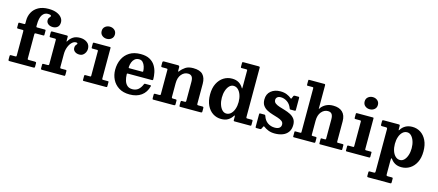

<svg xmlns="http://www.w3.org/2000/svg" viewBox="-65 -1529 5749 2518"><g transform="rotate(15 2810.0 -270.0)"><path d="M258 -422V-98.5Q258 -86.5 261 -83.2Q264 -80 276.5 -80H354Q365 -80 371.5 -77.5Q378 -75 378 -63V-19Q378 -6.5 374 -3.2Q370 0 357.5 0H38Q26 0 22 -3.2Q18 -6.5 18 -19.5V-61Q18 -72 21.2 -76Q24.5 -80 36 -80H90.5Q101.5 -80 104.8 -83Q108 -86 108 -97.5V-423Q108 -432.5 106 -436.2Q104 -440 95 -440H34.5Q25 -440 21.5 -442Q18 -444 18 -454V-504Q18 -514 21 -517Q24 -520 34 -520H92Q102.5 -520 105.2 -523Q108 -526 108 -536.5V-572Q108 -632.5 135.5 -683.2Q163 -734 217.8 -764.5Q272.5 -795 355 -795Q420.5 -795 465.2 -776.8Q510 -758.5 532.8 -729.2Q555.5 -700 555.5 -666.5Q555.5 -620.5 529.8 -599.2Q504 -578 467.5 -578Q427.5 -578 403 -597.8Q378.5 -617.5 378.5 -648.5Q378.5 -668 385.5 -678.8Q392.5 -689.5 399.8 -696.8Q407 -704 407 -711.5Q407 -729 360 -729Q315 -729 286.5 -687.2Q258 -645.5 258 -550V-533Q258 -520 270.5 -520H370.5Q382 -520 385 -517.5Q388 -515 388 -503.5V-456.5Q388 -445 385.5 -442.5Q383 -440 371.5 -440H276Q265 -440 261.5 -436.5Q258 -433 258 -422Z M549.5 -420Q549.5 -432 546.8 -436Q544 -440 532 -440H476Q465 -440 462.2 -443.2Q459.5 -446.5 459.5 -457.5V-501.5Q459.5 -512.5 462.8 -516.2Q466 -520 477 -520H672.5Q681.5 -520 685.5 -517.2Q689.5 -514.5 689.5 -505V-458.5Q689.5 -443.5 691.5 -440.8Q693.5 -438 699.5 -449.5Q720.5 -486 757 -510.5Q793.5 -535 852 -535Q908 -535 947.8 -505.5Q987.5 -476 987.5 -421Q987.5 -397.5 977 -374.2Q966.5 -351 946 -335.5Q925.5 -320 895.5 -320Q858.5 -320 834 -339Q809.5 -358 809.5 -388.5Q809.5 -409.5 816 -420.8Q822.5 -432 829.2 -438.5Q836 -445 836 -451Q836 -456.5 831.2 -460Q826.5 -463.5 813.5 -463.5Q784.5 -463.5 758.2 -437.2Q732 -411 715.8 -367.8Q699.5 -324.5 699.5 -273V-99Q699.5 -87 702.5 -83.5Q705.5 -80 717.5 -80H776Q785 -80 787.2 -76.5Q789.5 -73 789.5 -63.5V-18Q789.5 -7.5 787.2 -3.8Q785 0 775 0H477.5Q467.5 0 463.5 -3Q459.5 -6 459.5 -15.5V-65.5Q459.5 -75 463 -77.5Q466.5 -80 476 -80H527.5Q539.5 -80 544.5 -83Q549.5 -86 549.5 -98Z M1100 -695Q1100 -733 1126.5 -755.2Q1153 -777.5 1190 -777.5Q1227 -777.5 1253.5 -755.2Q1280 -733 1280 -695Q1280 -657 1253.5 -634.8Q1227 -612.5 1190 -612.5Q1153 -612.5 1126.5 -634.8Q1100 -657 1100 -695ZM1109.5 -440H1042Q1030 -440 1030 -451V-506.5Q1030 -520 1043.5 -520H1259Q1265.5 -520 1267.8 -518.2Q1270 -516.5 1270 -510V-92.5Q1270 -80 1280.5 -80H1347Q1355 -80 1357.5 -78.5Q1360 -77 1360 -69V-14Q1360 -5 1357.5 -2.5Q1355 0 1346 0H1044Q1035.5 0 1032.8 -2Q1030 -4 1030 -12.5V-65.5Q1030 -75 1033 -77.5Q1036 -80 1045 -80H1108Q1116 -80 1118 -82.2Q1120 -84.5 1120 -92.5V-427.5Q1120 -440 1109.5 -440Z M1402.5 -250Q1402.5 -330 1433 -394.5Q1463.5 -459 1524 -497Q1584.5 -535 1675 -535Q1750.5 -535 1798.2 -508.5Q1846 -482 1872 -440Q1898 -398 1908 -350.2Q1918 -302.5 1918 -260.5Q1918 -249.5 1914.8 -246.5Q1911.5 -243.5 1900.5 -243.5H1578.5Q1569 -243.5 1566.5 -240.8Q1564 -238 1564.5 -229Q1565.5 -183.5 1577.5 -145.2Q1589.5 -107 1615.5 -84Q1641.5 -61 1685 -61Q1733 -61 1764.5 -87.5Q1796 -114 1815 -161Q1817.5 -166.5 1820 -169.8Q1822.5 -173 1831 -173H1898.5Q1907.5 -173 1909.8 -170.5Q1912 -168 1910.5 -161.5Q1888.5 -75.5 1825.8 -30.2Q1763 15 1668 15Q1580 15 1521 -22Q1462 -59 1432.2 -119.5Q1402.5 -180 1402.5 -250ZM1580 -316.5H1749.5Q1759.5 -316.5 1761.5 -318Q1763.5 -319.5 1763.5 -327.5Q1762.5 -357.5 1752.8 -389Q1743 -420.5 1723.2 -442Q1703.5 -463.5 1672 -463.5Q1637 -463.5 1614.2 -444.5Q1591.5 -425.5 1580 -395.5Q1568.5 -365.5 1566.5 -332Q1566 -323 1567.5 -319.8Q1569 -316.5 1580 -316.5Z M2047 -440H1992Q1980.5 -440 1977.5 -443.8Q1974.5 -447.5 1974.5 -459V-501Q1974.5 -512.5 1979.8 -516.2Q1985 -520 1995.5 -520H2182.5Q2204.5 -520 2204.5 -499V-460.5Q2204.5 -441.5 2208.2 -439.8Q2212 -438 2219.5 -448.5Q2245 -483.5 2284 -509.2Q2323 -535 2387.5 -535Q2479 -535 2519.2 -492.2Q2559.5 -449.5 2559.5 -369V-102Q2559.5 -88 2562.8 -84Q2566 -80 2580.5 -80H2634Q2649.5 -80 2649.5 -63.5V-18.5Q2649.5 -5 2644.8 -2.5Q2640 0 2627 0H2355Q2344 0 2341.8 -4Q2339.5 -8 2339.5 -19.5V-61.5Q2339.5 -70.5 2341.8 -75.2Q2344 -80 2353.5 -80H2389Q2401.5 -80 2405.5 -83.2Q2409.5 -86.5 2409.5 -99.5V-355.5Q2409.5 -403.5 2392.5 -425.8Q2375.5 -448 2339.5 -448Q2288.5 -448 2251.5 -404.2Q2214.5 -360.5 2214.5 -283V-100Q2214.5 -88.5 2218.2 -84.2Q2222 -80 2234 -80H2265.5Q2276.5 -80 2280.5 -77Q2284.5 -74 2284.5 -62.5V-17Q2284.5 -5.5 2279.8 -2.8Q2275 0 2265 0H1989.5Q1979 0 1976.8 -3.8Q1974.5 -7.5 1974.5 -18.5V-61.5Q1974.5 -73.5 1978.2 -76.8Q1982 -80 1993.5 -80H2043.5Q2056 -80 2060.2 -82.5Q2064.5 -85 2064.5 -97.5V-424.5Q2064.5 -435 2061 -437.5Q2057.5 -440 2047 -440Z M2688.5 -259.5Q2688.5 -347 2719.5 -408.2Q2750.5 -469.5 2802 -501.8Q2853.5 -534 2915.5 -534Q2969.5 -534 3007 -511.8Q3044.5 -489.5 3067.5 -450Q3073.5 -440 3075 -443.2Q3076.5 -446.5 3076.5 -466.5V-687Q3076.5 -695.5 3073.5 -697.8Q3070.5 -700 3062 -700H3000Q2991 -700 2988.8 -702.8Q2986.5 -705.5 2986.5 -714.5V-766Q2986.5 -775.5 2990 -777.8Q2993.5 -780 3003.5 -780H3208Q3217.5 -780 3222 -777.5Q3226.5 -775 3226.5 -765V-99.5Q3226.5 -86.5 3229.8 -83.2Q3233 -80 3246 -80H3303Q3311.5 -80 3314 -77.2Q3316.5 -74.5 3316.5 -65.5V-16Q3316.5 -5.5 3313.8 -2.8Q3311 0 3300.5 0H3093Q3082 0 3079.2 -3.5Q3076.5 -7 3076.5 -18V-61Q3076.5 -72 3073.5 -75.2Q3070.5 -78.5 3064 -68Q3038.5 -28.5 3002.2 -6.8Q2966 15 2910.5 15Q2848.5 15 2798.2 -17.2Q2748 -49.5 2718.2 -110.8Q2688.5 -172 2688.5 -259.5ZM2848.5 -259.5Q2848.5 -207.5 2862.8 -164.8Q2877 -122 2901.8 -96.8Q2926.5 -71.5 2958.5 -71.5Q2994 -71.5 3020.5 -96.8Q3047 -122 3061.8 -164.8Q3076.5 -207.5 3076.5 -259.5Q3076.5 -311.5 3061.8 -354.2Q3047 -397 3020.5 -422.2Q2994 -447.5 2958.5 -447.5Q2926.5 -447.5 2901.8 -422.2Q2877 -397 2862.8 -354.2Q2848.5 -311.5 2848.5 -259.5Z M3743.5 -355.5Q3722.5 -409.5 3681.5 -436.5Q3640.5 -463.5 3597 -463.5Q3565 -463.5 3548.2 -448.5Q3531.5 -433.5 3531.5 -411Q3531.5 -382.5 3554.2 -365.5Q3577 -348.5 3613 -337.2Q3649 -326 3689.2 -314Q3729.5 -302 3765.2 -283.8Q3801 -265.5 3823.8 -234.8Q3846.5 -204 3846.5 -154.5Q3846.5 -95 3819 -57Q3791.5 -19 3744.8 -1Q3698 17 3639.5 17Q3589.5 17 3551.8 2Q3514 -13 3489.5 -32.5Q3483 -38 3478.8 -37.8Q3474.5 -37.5 3471 -29.5L3457.5 -2Q3454.5 4 3450.8 7Q3447 10 3437.5 10H3389.5Q3381 10 3378.8 6.8Q3376.5 3.5 3376.5 -5V-172Q3376.5 -181 3378.8 -184.5Q3381 -188 3389.5 -188H3442.5Q3453 -188 3455.8 -185Q3458.5 -182 3461.5 -174.5Q3480 -116.5 3522.5 -87Q3565 -57.5 3619.5 -57.5Q3661 -57.5 3682.2 -74.5Q3703.5 -91.5 3703.5 -120.5Q3703.5 -150 3681 -166.8Q3658.5 -183.5 3623.2 -194.8Q3588 -206 3548.5 -217.8Q3509 -229.5 3473.8 -248Q3438.5 -266.5 3416 -297.8Q3393.5 -329 3393.5 -380Q3393.5 -454.5 3443.8 -495.8Q3494 -537 3571 -537Q3622 -537 3659.2 -521.2Q3696.5 -505.5 3718 -486.5Q3725.5 -480 3728.5 -479.2Q3731.5 -478.5 3736 -489.5L3748.5 -519Q3751.5 -525.5 3755 -527.8Q3758.5 -530 3769 -530H3816Q3828.5 -530 3828.5 -516.5V-354Q3828.5 -346 3826.2 -343Q3824 -340 3815.5 -340H3762.5Q3751 -340 3748.5 -343.8Q3746 -347.5 3743.5 -355.5Z M3962 -700H3898.5Q3888.5 -700 3886.5 -702.5Q3884.5 -705 3884.5 -714.5V-765.5Q3884.5 -774 3886.5 -777Q3888.5 -780 3897.5 -780H4102.5Q4114.5 -780 4114.5 -766.5V-460Q4114.5 -438 4117 -443.5Q4119.5 -449 4126.5 -458.5Q4149.5 -491.5 4190.5 -513.2Q4231.5 -535 4287.5 -535Q4371.5 -535 4415.5 -492.2Q4459.5 -449.5 4459.5 -369V-94Q4459.5 -84 4461.5 -82Q4463.5 -80 4473.5 -80H4537Q4549.5 -80 4549.5 -68.5V-12.5Q4549.5 -4.5 4546.8 -2.2Q4544 0 4536 0H4252Q4243.5 0 4241.8 -3.2Q4240 -6.5 4240 -15V-67Q4240 -73.5 4241.2 -76.8Q4242.5 -80 4249.5 -80H4295.5Q4304.5 -80 4307 -82.2Q4309.5 -84.5 4309.5 -93.5V-355.5Q4309.5 -403.5 4292.5 -425.8Q4275.5 -448 4239.5 -448Q4188.5 -448 4151.5 -404.2Q4114.5 -360.5 4114.5 -283V-94Q4114.5 -85 4117.8 -82.5Q4121 -80 4130.5 -80H4169.5Q4177.5 -80 4181 -77.2Q4184.5 -74.5 4184.5 -65.5V-15.5Q4184.5 0 4170 0H3894.5Q3887.5 0 3886 -2Q3884.5 -4 3884.5 -11.5V-66Q3884.5 -74.5 3886 -77.2Q3887.5 -80 3896 -80H3960Q3969 -80 3971.8 -83Q3974.5 -86 3974.5 -95V-685Q3974.5 -693 3972.2 -696.5Q3970 -700 3962 -700Z M4670.5 -695Q4670.5 -733 4697 -755.2Q4723.5 -777.5 4760.5 -777.5Q4797.5 -777.5 4824 -755.2Q4850.5 -733 4850.5 -695Q4850.5 -657 4824 -634.8Q4797.5 -612.5 4760.5 -612.5Q4723.5 -612.5 4697 -634.8Q4670.5 -657 4670.5 -695ZM4680 -440H4612.5Q4600.5 -440 4600.5 -451V-506.5Q4600.5 -520 4614 -520H4829.5Q4836 -520 4838.2 -518.2Q4840.5 -516.5 4840.5 -510V-92.5Q4840.5 -80 4851 -80H4917.5Q4925.5 -80 4928 -78.5Q4930.5 -77 4930.5 -69V-14Q4930.5 -5 4928 -2.5Q4925.5 0 4916.5 0H4614.5Q4606 0 4603.2 -2Q4600.5 -4 4600.5 -12.5V-65.5Q4600.5 -75 4603.5 -77.5Q4606.5 -80 4615.5 -80H4678.5Q4686.5 -80 4688.5 -82.2Q4690.5 -84.5 4690.5 -92.5V-427.5Q4690.5 -440 4680 -440Z M4957.5 -463V-501Q4957.5 -514 4962 -517Q4966.5 -520 4979 -520H5177Q5188 -520 5192.8 -517Q5197.5 -514 5197.5 -502.5V-460.5Q5197.5 -445.5 5200.5 -445.2Q5203.5 -445 5210 -455Q5233 -492 5271.5 -513.5Q5310 -535 5363.5 -535Q5425.5 -535 5475.8 -502.8Q5526 -470.5 5555.8 -409.2Q5585.5 -348 5585.5 -260.5Q5585.5 -173 5554.5 -111.8Q5523.5 -50.5 5472 -18.2Q5420.5 14 5358.5 14Q5310.5 14 5275.5 -3.8Q5240.5 -21.5 5217.5 -53Q5206.5 -68 5202 -66.2Q5197.5 -64.5 5197.5 -26V150.5Q5197.5 166 5201.5 170.5Q5205.5 175 5221.5 175H5270Q5280.5 175 5284 178Q5287.5 181 5287.5 192.5V236.5Q5287.5 249.5 5283.8 252.2Q5280 255 5267.5 255H4976.5Q4963.5 255 4960.5 251Q4957.5 247 4957.5 235V193Q4957.5 182.5 4960 178.8Q4962.5 175 4973.5 175H5025.5Q5040.5 175 5044 170.5Q5047.5 166 5047.5 150V-417.5Q5047.5 -433 5042.2 -436.5Q5037 -440 5022.5 -440H4980Q4964.5 -440 4961 -444.2Q4957.5 -448.5 4957.5 -463ZM5197.5 -260.5Q5197.5 -208.5 5212 -165.8Q5226.5 -123 5253.2 -97.8Q5280 -72.5 5315.5 -72.5Q5347.5 -72.5 5372.2 -97.8Q5397 -123 5411.2 -165.8Q5425.5 -208.5 5425.5 -260.5Q5425.5 -312.5 5411.2 -355.2Q5397 -398 5372.2 -423.2Q5347.5 -448.5 5315.5 -448.5Q5280 -448.5 5253.2 -423.2Q5226.5 -398 5212 -355.2Q5197.5 -312.5 5197.5 -260.5Z"/></g></svg>

Font: Besley*
Style: Bold
Weight: 700
Designer: Owen Earl
Foundry: indestructible type*
Version: Version 2.000; ttfautohint (v1.8.3)